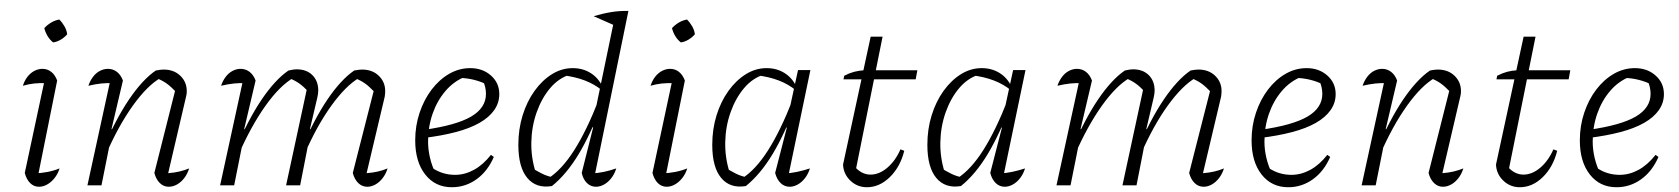

<svg xmlns="http://www.w3.org/2000/svg" viewBox="-20 -778 7050 806"><path d="M136 -22 123 -50Q152 -51 178.5 -56Q205 -61 230 -71Q223 -48 209 -30.5Q195 -13 178 -3.5Q161 6 144 6Q122 6 106.5 -9.5Q91 -25 84 -52L171 -459L182 -429Q147 -430 123.5 -427.5Q100 -425 76 -418Q83 -440 95.5 -456Q108 -472 124.5 -480.5Q141 -489 158 -489Q179 -489 195 -476.5Q211 -464 220 -440ZM229 -696Q242 -683 251 -667Q260 -651 262 -634Q251 -621 235 -611.5Q219 -602 203 -600Q189 -611 179.5 -627Q170 -643 166 -660Q179 -674 195 -683.5Q211 -693 229 -696Z M628 -52 719 -413 720 -391Q697 -415 679.5 -427.5Q662 -440 637 -450L656 -452Q599 -420 538 -335Q477 -250 424 -128L413 -154Q439 -215 466 -266.5Q493 -318 521 -359.5Q549 -401 577.5 -432Q606 -463 634 -482Q644 -484 652 -485Q660 -486 667 -486Q710 -486 737 -460Q764 -434 764 -396Q764 -390 763.5 -384.5Q763 -379 761 -372L686 -51Q712 -53 733 -58Q754 -63 774 -71Q767 -48 753.5 -30.5Q740 -13 723 -3.5Q706 6 688 6Q667 6 651 -9.5Q635 -25 628 -52ZM347 0 447 -459 457 -429Q429 -430 405 -427.5Q381 -425 351 -418Q358 -439 370.5 -455.5Q383 -472 399.5 -480.5Q416 -489 433 -489Q454 -489 470.5 -476.5Q487 -464 496 -440L448 -236L453 -235L406 0Z M1257 -128 1246 -154Q1272 -215 1299 -266.5Q1326 -318 1354 -359.5Q1382 -401 1410.5 -432Q1439 -463 1467 -482Q1477 -484 1485 -485Q1493 -486 1500 -486Q1543 -486 1570 -460Q1597 -434 1597 -396Q1597 -390 1596.5 -384.5Q1596 -379 1595 -372L1519 -51Q1545 -53 1566.5 -58Q1588 -63 1607 -71Q1600 -48 1586.5 -30.5Q1573 -13 1556 -3.5Q1539 6 1522 6Q1500 6 1484 -9.5Q1468 -25 1461 -52L1553 -413V-391Q1530 -415 1512.5 -427.5Q1495 -440 1470 -450L1489 -452Q1432 -419 1371 -334.5Q1310 -250 1257 -128ZM904 0 1004 -459 1014 -429Q986 -430 962 -427.5Q938 -425 908 -418Q915 -439 927.5 -455.5Q940 -472 956.5 -480.5Q973 -489 990 -489Q1011 -489 1027.5 -476.5Q1044 -464 1053 -440L1005 -236L1010 -235L963 0ZM1181 0 1272 -422 1277 -391Q1254 -415 1236.5 -427.5Q1219 -440 1194 -450L1213 -452Q1155 -419 1094.5 -334Q1034 -249 981 -128L970 -154Q996 -215 1023 -266.5Q1050 -318 1078 -359.5Q1106 -401 1134.5 -432Q1163 -463 1191 -482Q1204 -485 1211.5 -486Q1219 -487 1225 -487Q1267 -487 1291.5 -462.5Q1316 -438 1316 -398Q1316 -391 1315 -384Q1314 -377 1312 -368L1281 -236L1286 -235L1240 0Z M1877 8Q1807 8 1765 -45.5Q1723 -99 1723 -189Q1723 -250 1741.5 -305Q1760 -360 1792 -402Q1824 -444 1865.5 -468Q1907 -492 1954 -492Q2006 -492 2041 -461Q2076 -430 2076 -383Q2076 -346 2054.5 -315.5Q2033 -285 1992.5 -262Q1952 -239 1893 -223.5Q1834 -208 1760 -199V-233Q1895 -252 1957.5 -288.5Q2020 -325 2020 -384Q2020 -413 2007 -440L2028 -421Q2001 -435 1971.5 -442.5Q1942 -450 1910 -451L1933 -456Q1885 -437 1850 -396Q1815 -355 1796 -300.5Q1777 -246 1777 -184Q1777 -150 1785 -116Q1793 -82 1808 -51L1793 -74Q1817 -58 1841 -51Q1865 -44 1890 -44Q1931 -44 1969.5 -65Q2008 -86 2041 -128L2053 -119Q2027 -59 1980.5 -25.5Q1934 8 1877 8Z M2473 -24 2461 -50Q2489 -51 2515 -56.5Q2541 -62 2567 -71Q2560 -48 2546.5 -30.5Q2533 -13 2516 -3.5Q2499 6 2482 6Q2460 6 2444 -9.5Q2428 -25 2422 -52L2470 -243L2465 -245L2563 -717L2618 -732ZM2297 3Q2231 14 2193.5 -31Q2156 -76 2156 -170Q2156 -236 2174 -294Q2192 -352 2224 -396.5Q2256 -441 2297 -466.5Q2338 -492 2384 -492Q2426 -492 2458.5 -472Q2491 -452 2509 -415L2508 -398Q2446 -450 2342 -462L2373 -465Q2325 -450 2289.5 -408Q2254 -366 2233 -307Q2212 -248 2210.5 -182Q2209 -116 2229 -54L2206 -77Q2230 -62 2253.5 -50Q2277 -38 2304 -33L2281 -29Q2338 -65 2390.5 -147.5Q2443 -230 2494 -361L2510 -349Q2461 -217 2409.5 -131.5Q2358 -46 2297 3ZM2563 -670 2472 -710Q2513 -722 2547.5 -727.5Q2582 -733 2618 -732ZM2590 -758H2591V-757Z M2771 -22 2758 -50Q2787 -51 2813.5 -56Q2840 -61 2865 -71Q2858 -48 2844 -30.5Q2830 -13 2813 -3.5Q2796 6 2779 6Q2757 6 2741.5 -9.5Q2726 -25 2719 -52L2806 -459L2817 -429Q2782 -430 2758.5 -427.5Q2735 -425 2711 -418Q2718 -440 2730.5 -456Q2743 -472 2759.5 -480.5Q2776 -489 2793 -489Q2814 -489 2830 -476.5Q2846 -464 2855 -440ZM2864 -696Q2877 -683 2886 -667Q2895 -651 2897 -634Q2886 -621 2870 -611.5Q2854 -602 2838 -600Q2824 -611 2814.5 -627Q2805 -643 2801 -660Q2814 -674 2830 -683.5Q2846 -693 2864 -696Z M3111 3Q3045 14 3007.5 -31Q2970 -76 2970 -170Q2970 -236 2988 -294Q3006 -352 3038 -396.5Q3070 -441 3111 -466.5Q3152 -492 3198 -492Q3240 -492 3272.5 -472Q3305 -452 3323 -415L3322 -398Q3260 -450 3156 -462L3187 -465Q3139 -450 3103.5 -408Q3068 -366 3047 -307Q3026 -248 3024.5 -182Q3023 -116 3043 -54L3020 -77Q3044 -62 3067.5 -50Q3091 -38 3118 -33L3095 -29Q3152 -65 3204.5 -147.5Q3257 -230 3308 -361L3324 -349Q3275 -217 3223.5 -131.5Q3172 -46 3111 3ZM3286 -23 3274 -50Q3300 -51 3326 -56.5Q3352 -62 3380 -71Q3373 -48 3359.5 -30.5Q3346 -13 3329 -3.5Q3312 6 3295 6Q3273 6 3257 -9.5Q3241 -25 3234 -52L3283 -242L3278 -244L3330 -484H3382Z M3619 8Q3579 8 3550 -19.5Q3521 -47 3519 -87L3635 -624H3685L3570 -52L3564 -83Q3595 -45 3634 -45Q3671 -45 3705 -74Q3739 -103 3760 -151L3776 -145Q3759 -77 3715.5 -34.5Q3672 8 3619 8ZM3521 -445 3524 -460Q3545 -471 3565.5 -476.5Q3586 -482 3608 -483H3831L3824 -445Z M4014 3Q3948 14 3910.5 -31Q3873 -76 3873 -170Q3873 -236 3891 -294Q3909 -352 3941 -396.5Q3973 -441 4014 -466.5Q4055 -492 4101 -492Q4143 -492 4175.5 -472Q4208 -452 4226 -415L4225 -398Q4163 -450 4059 -462L4090 -465Q4042 -450 4006.5 -408Q3971 -366 3950 -307Q3929 -248 3927.5 -182Q3926 -116 3946 -54L3923 -77Q3947 -62 3970.5 -50Q3994 -38 4021 -33L3998 -29Q4055 -65 4107.5 -147.5Q4160 -230 4211 -361L4227 -349Q4178 -217 4126.5 -131.5Q4075 -46 4014 3ZM4189 -23 4177 -50Q4203 -51 4229 -56.5Q4255 -62 4283 -71Q4276 -48 4262.5 -30.5Q4249 -13 4232 -3.5Q4215 6 4198 6Q4176 6 4160 -9.5Q4144 -25 4137 -52L4186 -242L4181 -244L4233 -484H4285Z M4768 -128 4757 -154Q4783 -215 4810 -266.5Q4837 -318 4865 -359.5Q4893 -401 4921.5 -432Q4950 -463 4978 -482Q4988 -484 4996 -485Q5004 -486 5011 -486Q5054 -486 5081 -460Q5108 -434 5108 -396Q5108 -390 5107.5 -384.5Q5107 -379 5106 -372L5030 -51Q5056 -53 5077.5 -58Q5099 -63 5118 -71Q5111 -48 5097.5 -30.5Q5084 -13 5067 -3.5Q5050 6 5033 6Q5011 6 4995 -9.5Q4979 -25 4972 -52L5064 -413V-391Q5041 -415 5023.5 -427.5Q5006 -440 4981 -450L5000 -452Q4943 -419 4882 -334.5Q4821 -250 4768 -128ZM4415 0 4515 -459 4525 -429Q4497 -430 4473 -427.5Q4449 -425 4419 -418Q4426 -439 4438.5 -455.5Q4451 -472 4467.5 -480.5Q4484 -489 4501 -489Q4522 -489 4538.5 -476.5Q4555 -464 4564 -440L4516 -236L4521 -235L4474 0ZM4692 0 4783 -422 4788 -391Q4765 -415 4747.5 -427.5Q4730 -440 4705 -450L4724 -452Q4666 -419 4605.5 -334Q4545 -249 4492 -128L4481 -154Q4507 -215 4534 -266.5Q4561 -318 4589 -359.5Q4617 -401 4645.5 -432Q4674 -463 4702 -482Q4715 -485 4722.5 -486Q4730 -487 4736 -487Q4778 -487 4802.5 -462.5Q4827 -438 4827 -398Q4827 -391 4826 -384Q4825 -377 4823 -368L4792 -236L4797 -235L4751 0Z M5388 8Q5318 8 5276 -45.5Q5234 -99 5234 -189Q5234 -250 5252.5 -305Q5271 -360 5303 -402Q5335 -444 5376.5 -468Q5418 -492 5465 -492Q5517 -492 5552 -461Q5587 -430 5587 -383Q5587 -346 5565.5 -315.5Q5544 -285 5503.5 -262Q5463 -239 5404 -223.5Q5345 -208 5271 -199V-233Q5406 -252 5468.5 -288.5Q5531 -325 5531 -384Q5531 -413 5518 -440L5539 -421Q5512 -435 5482.5 -442.5Q5453 -450 5421 -451L5444 -456Q5396 -437 5361 -396Q5326 -355 5307 -300.5Q5288 -246 5288 -184Q5288 -150 5296 -116Q5304 -82 5319 -51L5304 -74Q5328 -58 5352 -51Q5376 -44 5401 -44Q5442 -44 5480.5 -65Q5519 -86 5552 -128L5564 -119Q5538 -59 5491.5 -25.5Q5445 8 5388 8Z M5977 -52 6068 -413 6069 -391Q6046 -415 6028.5 -427.5Q6011 -440 5986 -450L6005 -452Q5948 -420 5887 -335Q5826 -250 5773 -128L5762 -154Q5788 -215 5815 -266.5Q5842 -318 5870 -359.5Q5898 -401 5926.5 -432Q5955 -463 5983 -482Q5993 -484 6001 -485Q6009 -486 6016 -486Q6059 -486 6086 -460Q6113 -434 6113 -396Q6113 -390 6112.5 -384.5Q6112 -379 6110 -372L6035 -51Q6061 -53 6082 -58Q6103 -63 6123 -71Q6116 -48 6102.5 -30.5Q6089 -13 6072 -3.5Q6055 6 6037 6Q6016 6 6000 -9.5Q5984 -25 5977 -52ZM5696 0 5796 -459 5806 -429Q5778 -430 5754 -427.5Q5730 -425 5700 -418Q5707 -439 5719.5 -455.5Q5732 -472 5748.5 -480.5Q5765 -489 5782 -489Q5803 -489 5819.5 -476.5Q5836 -464 5845 -440L5797 -236L5802 -235L5755 0Z M6360 8Q6320 8 6291 -19.5Q6262 -47 6260 -87L6376 -624H6426L6311 -52L6305 -83Q6336 -45 6375 -45Q6412 -45 6446 -74Q6480 -103 6501 -151L6517 -145Q6500 -77 6456.5 -34.5Q6413 8 6360 8ZM6262 -445 6265 -460Q6286 -471 6306.5 -476.5Q6327 -482 6349 -483H6572L6565 -445Z M6766 8Q6696 8 6654 -45.5Q6612 -99 6612 -189Q6612 -250 6630.5 -305Q6649 -360 6681 -402Q6713 -444 6754.5 -468Q6796 -492 6843 -492Q6895 -492 6930 -461Q6965 -430 6965 -383Q6965 -346 6943.5 -315.5Q6922 -285 6881.5 -262Q6841 -239 6782 -223.5Q6723 -208 6649 -199V-233Q6784 -252 6846.5 -288.5Q6909 -325 6909 -384Q6909 -413 6896 -440L6917 -421Q6890 -435 6860.5 -442.5Q6831 -450 6799 -451L6822 -456Q6774 -437 6739 -396Q6704 -355 6685 -300.5Q6666 -246 6666 -184Q6666 -150 6674 -116Q6682 -82 6697 -51L6682 -74Q6706 -58 6730 -51Q6754 -44 6779 -44Q6820 -44 6858.5 -65Q6897 -86 6930 -128L6942 -119Q6916 -59 6869.5 -25.5Q6823 8 6766 8Z"/></svg>

Font: Piazzolla Thin ExtraLight
Style: Italic
Weight: 250
Italic angle: -11.3°
Version: Version 2.005